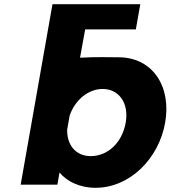

<svg xmlns="http://www.w3.org/2000/svg" viewBox="-20 -880 813 915"><path d="M579 -295.3C562.7 -202.4 495.6 -136 412.5 -136C342.8 -136 298.8 -186.9 300 -262L312 -329.3C338.1 -405.2 402.2 -456 468.9 -456C546.2 -456 595.7 -389.6 579 -295.3ZM78.5 0H253.5L263.7 -58C297.6 -16 359.4 15 435.4 15C598.3 15 736.8 -123.6 767.1 -295.4C797.4 -467.3 708 -607 545.1 -607C512.4 -607 437 -609.5 361.4 -605L385.9 -740H627.4L648.6 -860H230.1Z"/></svg>

Font: Hussar Wysoki
Style: Obl
Weight: 700
Foundry: Cannot Into Space Fonts
Version: Version 0.92